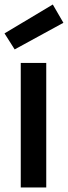

<svg xmlns="http://www.w3.org/2000/svg" viewBox="-35 -831 301 851"><path d="M57 -552H170V0H57ZM-15 -683 199 -811 246 -730 30 -612Z"/></svg>

Font: Involve SemiBold
Style: Regular
Weight: 600
Designer: Stefan Peev
Foundry: Context Ltd.
Version: Version 1.001